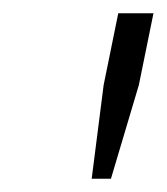

<svg xmlns="http://www.w3.org/2000/svg" viewBox="-20 -749 251 289"><path d="M118 -480 136 -621 158 -729H211L189 -621L147 -480Z"/></svg>

Font: Mona Sans ExtraLight Light
Style: Italic
Weight: 300
Italic angle: -11.6951°
Version: Version 2.000